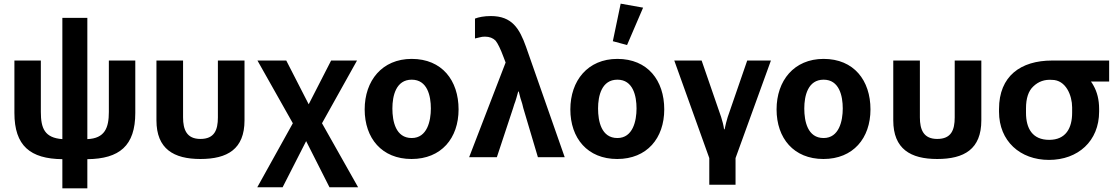

<svg xmlns="http://www.w3.org/2000/svg" viewBox="-20 -862 6124 1053"><path d="M322 171H459V11C635 9 722 -62 722 -243V-530H577V-248C577 -161 555 -103 459 -99V-764H322V-99C225 -106 204 -158 204 -248V-530H59V-243C59 -62 146 9 322 11Z M1079 10C1227 10 1321 -44 1321 -202V-530H1175V-218C1175 -149 1156 -100 1079 -100C1004 -100 984 -151 984 -218V-530H838V-202C838 -45 933 10 1079 10Z M1787 165H1944L1746 -186L1938 -530H1796L1673 -290L1550 -530H1392L1586 -186L1391 165H1530L1659 -88Z M2237 10C2400 10 2495 -104 2495 -262C2495 -421 2404 -539 2238 -539C2075 -539 1980 -419 1980 -262C1980 -104 2074 10 2237 10ZM2238 -105C2150 -105 2132 -197 2132 -267C2132 -337 2152 -425 2238 -425C2324 -425 2343 -336 2343 -267C2343 -199 2323 -105 2238 -105Z M2553 0H2705L2794 -269C2799 -286 2803 -298 2806 -305C2809 -313 2814 -331 2822 -360H2825C2833 -329 2837 -312 2840 -306C2842 -300 2846 -288 2850 -269L2930 0H3077L2865 -605C2829 -706 2788 -774 2672 -774C2635 -774 2605 -768 2585 -760V-651C2591 -652 2600 -655 2610 -657C2619 -660 2630 -661 2640 -661C2665 -661 2684 -653 2698 -639C2710 -624 2725 -594 2742 -548L2753 -519Z M3365 10C3528 10 3623 -104 3623 -262C3623 -421 3532 -539 3366 -539C3203 -539 3108 -419 3108 -262C3108 -104 3202 10 3365 10ZM3419 -615 3507 -820 3384 -842 3341 -636ZM3366 -105C3278 -105 3260 -197 3260 -267C3260 -337 3280 -425 3366 -425C3452 -425 3471 -336 3471 -267C3471 -199 3451 -105 3366 -105Z M3870 151H4014V5L4208 -530H4078L3971 -220C3964 -198 3959 -176 3954 -153H3951C3948 -176 3942 -198 3935 -220L3828 -530H3678L3870 5Z M4496 10C4659 10 4754 -104 4754 -262C4754 -421 4663 -539 4497 -539C4334 -539 4239 -419 4239 -262C4239 -104 4333 10 4496 10ZM4497 -105C4409 -105 4391 -197 4391 -267C4391 -337 4411 -425 4497 -425C4583 -425 4602 -336 4602 -267C4602 -199 4582 -105 4497 -105Z M5120 10C5268 10 5362 -44 5362 -202V-530H5216V-218C5216 -149 5197 -100 5120 -100C5045 -100 5025 -151 5025 -218V-530H4879V-202C4879 -45 4974 10 5120 10Z M5733 15C5892 15 6008 -88 6008 -250V-265C6008 -315 5997 -358 5977 -393C5973 -401 5968 -408 5963 -415H6063V-530H5750C5578 -530 5459 -445 5459 -264V-249C5459 -88 5575 15 5733 15ZM5734 -95C5642 -95 5607 -158 5607 -243V-268C5607 -322 5620 -363 5647 -388C5675 -415 5709 -427 5749 -424C5826 -424 5860 -338 5860 -273V-244C5860 -160 5826 -95 5734 -95Z"/></svg>

Font: Cheyenne Sans
Style: Bold
Weight: 700
Designer: The Public Sans project authors (U.S. Web Design System), Libre Franklin designed by Pablo Impallari and Rodrigo Fuenzal
Foundry: The Cheyenne Sans Project Authors
Version: Version 2.007